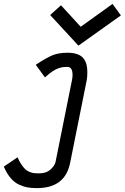

<svg xmlns="http://www.w3.org/2000/svg" viewBox="-27 -780 643 989"><path d="M377 -544.9 231.4 -702.6 287.1 -752.9 388.7 -642.1 552.7 -759.8 595.7 -700.7ZM419.4 -365.2 334.5 57.6Q309.1 189 163.1 189Q136.7 189 116.2 185.5Q95.7 182.1 71.8 171.4Q47.9 160.6 27.8 137.2Q7.8 113.8 -7.3 78.1L63.5 30.3Q73.2 53.2 84.5 69.3Q95.7 85.4 105.5 93.8Q115.2 102.1 127.4 106.4Q139.6 110.8 147.7 111.8Q155.8 112.8 167.5 112.8H175.8Q211.9 112.8 232.9 93.5Q253.9 74.2 258.8 55.7L344.7 -372.1Q346.7 -383.8 346.7 -394Q346.7 -435.1 320.3 -435.5H318.8Q306.6 -435.5 298.3 -434.3Q290 -433.1 275.4 -428.7Q260.7 -424.3 243.2 -412.4Q225.6 -400.4 204.6 -381.3L157.2 -446.3Q211.9 -482.4 243.4 -495.4Q274.9 -508.3 321.3 -508.3Q352.1 -508.3 373 -500.2Q394 -492.2 404.5 -477.3Q415 -462.4 418.9 -446Q422.9 -429.7 422.9 -407.7Q422.9 -381.8 419.4 -365.2Z"/></svg>

Font: Fantasque Sans Mono
Style: Italic
Weight: 400
Italic angle: -11°
Monospace: yes
Designer: Jany Belluz
Version: Version 1.8.0 ; ttfautohint (v1.8.2)